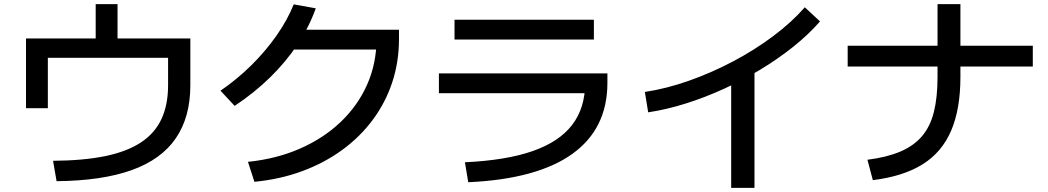

<svg xmlns="http://www.w3.org/2000/svg" viewBox="-20 -833 5040 923"><path d="M235 -60Q381 -61 485.5 -82.5Q590 -104 657 -148Q724 -192 756 -260.5Q788 -329 788 -423V-555H210V-313H105V-648H440V-813H545V-648H895V-423Q895 -270 825 -168Q755 -66 612.5 -15Q470 36 252 38Z M1172 -55Q1309 -69 1422 -118.5Q1535 -168 1617.5 -246.5Q1700 -325 1745 -426.5Q1790 -528 1790 -645L1835 -595H1353V-690H1898V-645Q1898 -535 1865.5 -437Q1833 -339 1772 -257Q1711 -175 1625.5 -112.5Q1540 -50 1433.5 -10.5Q1327 29 1203 41ZM1040 -397Q1119 -451 1187.5 -518.5Q1256 -586 1309 -661.5Q1362 -737 1392 -812L1498 -793Q1466 -703 1410.5 -619.5Q1355 -536 1279 -461.5Q1203 -387 1108 -324Z M2215 -53Q2412 -62 2540 -106.5Q2668 -151 2730.5 -232.5Q2793 -314 2793 -435L2843 -385H2090V-480H2900V-435Q2900 -214 2731 -93Q2562 28 2231 43ZM2165 -643V-738H2835V-643Z M3080 -391Q3181 -406 3289.5 -444Q3398 -482 3502.5 -537Q3607 -592 3696.5 -659Q3786 -726 3849 -798L3922 -730Q3868 -668 3795 -609.5Q3722 -551 3637 -499.5Q3552 -448 3460 -406Q3368 -364 3275.5 -335Q3183 -306 3096 -293ZM3495 70V-503H3607V70Z M4150 -65Q4244 -77 4308.5 -104.5Q4373 -132 4412.5 -178.5Q4452 -225 4469.5 -295Q4487 -365 4487 -463V-813H4597V-463Q4597 -309 4552.5 -205Q4508 -101 4415 -43Q4322 15 4176 33ZM4055 -513V-613H4945V-513Z"/></svg>

Font: M PLUS 2 Medium
Style: Regular
Weight: 500
Designer: Coji Morishita
Foundry: UNDERFOREST DESIGN
Version: Version 1.001